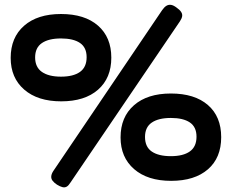

<svg xmlns="http://www.w3.org/2000/svg" viewBox="-20 -751 976 809"><path d="M220 27Q208 19 201.5 10.5Q195 2 196 -8.5Q197 -19 205 -31L663 -708Q672 -721 681 -726.5Q690 -732 700.5 -730.5Q711 -729 724 -719Q737 -710 743 -701Q749 -692 747.5 -682.5Q746 -673 738 -661L277 18Q269 31 261 35.5Q253 40 243 37.5Q233 35 220 27ZM238 -324Q139 -324 82 -373.5Q25 -423 25 -507Q25 -593 81.5 -642.5Q138 -692 237 -692Q337 -692 393 -643Q449 -594 449 -508Q449 -422 393 -373Q337 -324 238 -324ZM237 -428Q289 -428 317 -448Q345 -468 345 -510Q345 -551 317 -570Q289 -589 237 -589Q185 -589 156.5 -569.5Q128 -550 128 -509Q128 -468 156.5 -448Q185 -428 237 -428ZM701 11Q602 11 545 -38.5Q488 -88 488 -172Q488 -258 544.5 -307.5Q601 -357 700 -357Q800 -357 856 -308.5Q912 -260 912 -173Q912 -86 856 -37.5Q800 11 701 11ZM700 -93Q752 -93 780 -113Q808 -133 808 -175Q808 -216 780 -235Q752 -254 700 -254Q648 -254 619.5 -234.5Q591 -215 591 -174Q591 -132 619.5 -112.5Q648 -93 700 -93Z"/></svg>

Font: Fredoka SemiExpanded SemiBold
Style: Regular
Weight: 600
Width: 6
Designer: Ben Nathan
Foundry: Milena B. Brandão, Ben Nathan
Version: Version 2.001